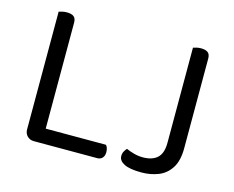

<svg xmlns="http://www.w3.org/2000/svg" viewBox="-90 -743 1080 885"><g transform="rotate(15 450.0 -301.0)"><path d="M89 -355H171V-8L133 0Q114 0 101.5 -12.5Q89 -25 89 -44ZM133 0V-70H458Q463 -66 466 -57Q469 -48 469 -37Q469 -20 460 -10Q451 0 436 0ZM171 -295H89V-606Q94 -608 104.5 -610.5Q115 -613 127 -613Q149 -613 160 -604.5Q171 -596 171 -576ZM730 -289H811V-148Q811 -88 788.5 -53Q766 -18 729 -3.5Q692 11 649 11Q593 11 566.5 -2.5Q540 -16 540 -38Q540 -52 546 -62Q552 -72 557 -77Q572 -70 593.5 -64Q615 -58 637 -58Q682 -58 706 -80Q730 -102 730 -152ZM811 -265H730V-606Q735 -608 745.5 -610.5Q756 -613 767 -613Q789 -613 800 -604.5Q811 -596 811 -576Z"/></g></svg>

Font: Baloo Paaji 2
Style: Regular
Weight: 400
Designer: Shuchita Grover, Noopur Datye and Ek Type
Foundry: Ek Type
Version: Version 1.700